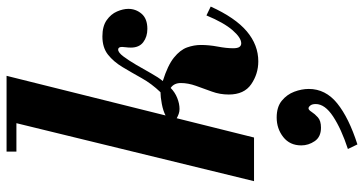

<svg xmlns="http://www.w3.org/2000/svg" viewBox="-282 -512 1109 585"><g transform="rotate(-90 272.5 -219.5)"><path d="M13 0 197 -754H334L146 0ZM378 13Q340 13 308.5 -8.5Q277 -30 277 -77Q277 -104 286 -128.5Q295 -153 303.5 -177Q312 -201 312 -223Q312 -244 297 -254Q284 -241 266.5 -234Q249 -227 233 -227Q225 -227 218 -229.5Q211 -232 204 -236L212 -269Q227 -277 248.5 -281Q270 -285 284 -285Q310 -312 327 -342.5Q344 -373 360.5 -400.5Q377 -428 398.5 -445Q420 -462 454 -462Q485 -462 503.5 -449Q522 -436 530 -417.5Q538 -399 538 -383Q538 -360 523 -342.5Q508 -325 477 -325Q453 -325 436.5 -337.5Q420 -350 420 -375Q420 -383 421 -390.5Q422 -398 422 -402Q422 -408 420 -411Q418 -414 414 -414Q405 -414 393 -398Q381 -382 367.5 -359Q354 -336 341.5 -313.5Q329 -291 318 -278Q366 -263 389.5 -244Q413 -225 420.5 -204Q428 -183 428 -162Q428 -137 423 -110.5Q418 -84 418 -64Q418 -50 422 -44.5Q426 -39 433 -39Q450 -39 473 -65.5Q496 -92 518 -145L545 -132Q511 -57 469.5 -22Q428 13 378 13ZM103 -724V-754H322V-724ZM125 315 111 286Q172 266 210 241Q248 216 248 188Q248 177 243.5 171.5Q239 166 235 166Q230 166 224 175.5Q218 185 207.5 194.5Q197 204 176 204Q148 204 135 185Q122 166 122 144Q122 109 147.5 89Q173 69 207 69Q239 69 258 84.5Q277 100 285.5 122.5Q294 145 294 167Q294 218 250 253.5Q206 289 125 315Z"/></g></svg>

Font: Libre Bodoni
Style: Italic
Weight: 400
Italic angle: -13°
Designer: Pablo Impallari, Rodrigo Fuenzalida
Foundry: Impallari Type
Version: Version 2.005;gftools[0.9.23]